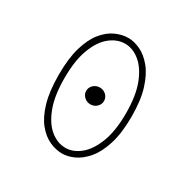

<svg xmlns="http://www.w3.org/2000/svg" viewBox="-145 -764 909 915"><g transform="rotate(30 309.5 -307.0)"><path d="M308.5 -260Q288.5 -260 274 -273.8Q259.5 -287.5 259.5 -306Q259.5 -325.5 274 -339Q288.5 -352.5 308.5 -352.5Q329 -352.5 343.2 -339Q357.5 -325.5 357.5 -306Q357.5 -287.5 343.2 -273.8Q329 -260 308.5 -260ZM309 10.5Q274.5 10.5 239 -5.5Q203.5 -21.5 173.8 -57.8Q144 -94 126 -155.5Q108 -217 108 -307.5Q108 -398 126 -459Q144 -520 173.8 -556.5Q203.5 -593 239 -609Q274.5 -625 309 -625Q340 -625 374.5 -609Q409 -593 439.5 -556.5Q470 -520 489.2 -459Q508.5 -398 508.5 -307.5Q508.5 -217 489.2 -155.5Q470 -94 439.5 -57.8Q409 -21.5 374.5 -5.5Q340 10.5 309 10.5ZM309 -21Q351.5 -21 390 -52.5Q428.5 -84 453 -147.5Q477.5 -211 477.5 -307.5Q477.5 -404.5 453 -467.8Q428.5 -531 390 -562.2Q351.5 -593.5 309 -593.5Q265 -593.5 226.2 -562.2Q187.5 -531 163.5 -467.8Q139.5 -404.5 139.5 -307.5Q139.5 -211 163.5 -147.5Q187.5 -84 226.2 -52.5Q265 -21 309 -21Z"/></g></svg>

Font: Sono ExtraLight Monospace ExtraLight
Style: Regular
Weight: 250
Version: Version 2.112